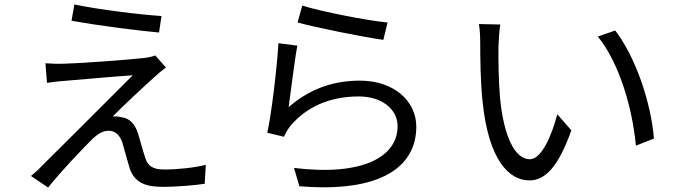

<svg xmlns="http://www.w3.org/2000/svg" viewBox="-20 -806 3040 862"><path d="M314 -786 301 -713C422 -691 595 -669 694 -660L705 -734C611 -740 422 -763 314 -786ZM725 -503 677 -557C668 -553 647 -548 630 -546C555 -537 325 -521 268 -520C237 -519 207 -520 184 -522L191 -434C213 -437 239 -441 271 -443C332 -448 498 -463 576 -468C478 -370 208 -100 168 -61C150 -42 132 -26 119 -16L196 36C252 -35 359 -147 396 -183C419 -205 442 -219 469 -219C496 -219 517 -201 529 -167C538 -138 553 -80 562 -51C584 15 634 33 713 33C766 33 857 26 899 19L904 -66C858 -54 782 -45 717 -45C666 -45 643 -61 632 -98C621 -130 608 -180 599 -209C585 -250 562 -276 523 -280C514 -283 496 -284 486 -283C523 -322 633 -424 671 -458C682 -469 707 -490 725 -503Z M1316 -705C1392 -684 1607 -640 1701 -627L1720 -705C1632 -713 1422 -754 1337 -781ZM1315 -601 1230 -612C1224 -508 1200 -300 1180 -210L1255 -192C1262 -208 1271 -225 1285 -242C1355 -325 1459 -373 1591 -373C1692 -373 1765 -318 1765 -239C1765 -104 1612 -14 1300 -52L1324 30C1692 61 1849 -59 1849 -237C1849 -353 1748 -444 1596 -444C1478 -444 1371 -408 1276 -325C1285 -389 1302 -533 1315 -601Z M2226 -696 2130 -698C2135 -674 2136 -633 2136 -610C2136 -552 2137 -432 2147 -346C2174 -89 2264 4 2357 4C2425 4 2486 -53 2545 -221L2482 -293C2456 -193 2410 -91 2359 -91C2289 -91 2241 -200 2225 -366C2218 -447 2217 -538 2218 -600C2219 -626 2222 -672 2226 -696ZM2742 -669 2664 -642C2758 -526 2818 -330 2835 -152L2916 -184C2902 -351 2831 -554 2742 -669Z"/></svg>

Font: Noto Sans JP Regular
Style: Regular
Weight: 400
Designer: Ryoko NISHIZUKA (kana & ideographs); Paul D. Hunt (Latin, Greek & Cyrillic); Wenlong ZHANG (bopomofo); Sandoll Communica
Foundry: Adobe Systems Incorporated
Version: Version 1.004;PS 1.004;hotconv 1.0.82;makeotf.lib2.5.63406